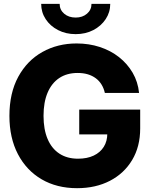

<svg xmlns="http://www.w3.org/2000/svg" viewBox="-20 -964 781 995"><path d="M379.4 11.2Q274.4 11.2 195.6 -34.9Q116.7 -81.1 72.8 -165.3Q28.8 -249.5 28.8 -363.3Q28.8 -481.9 74.7 -566.2Q120.6 -650.4 199.7 -694.6Q278.8 -738.8 377 -738.8Q440.9 -738.8 497.1 -720.5Q553.2 -702.1 596.7 -668Q640.1 -633.8 667.5 -586.9Q694.8 -540 700.7 -482.4H523.4Q518.1 -506.3 506.3 -525.6Q494.6 -544.9 476.6 -558.3Q458.5 -571.8 435.1 -578.9Q411.6 -585.9 382.3 -585.9Q326.7 -585.9 287.1 -559.6Q247.6 -533.2 226.6 -483.6Q205.6 -434.1 205.6 -363.8Q205.6 -293.5 226.6 -243.9Q247.6 -194.3 287.6 -168Q327.6 -141.6 384.3 -141.6Q431.6 -141.6 465.6 -157.7Q499.5 -173.8 517.8 -203.1Q536.1 -232.4 536.1 -271.5L573.7 -267.6H390.6V-396H706.5V-298.3Q706.5 -204.6 665 -135Q623.5 -65.4 549.8 -27.1Q476.1 11.2 379.4 11.2ZM372.1 -787.1Q321.3 -787.1 280.8 -808.1Q240.2 -829.1 216.8 -864.7Q193.4 -900.4 193.4 -943.8H289.1Q289.1 -913.1 312.5 -893.1Q335.9 -873 372.1 -873Q407.7 -873 430.9 -893.1Q454.1 -913.1 454.1 -943.8H551.3Q551.3 -900.4 527.6 -864.7Q503.9 -829.1 463.6 -808.1Q423.3 -787.1 372.1 -787.1Z"/></svg>

Font: Inter 28pt ExtraBold
Style: Regular
Weight: 800
Designer: Rasmus Andersson
Foundry: rsms
Version: Version 4.001;git-66647c0bb